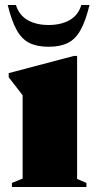

<svg xmlns="http://www.w3.org/2000/svg" viewBox="-20 -752 388 772"><path d="M290 -527V-32.5L327.5 -16.5V0H28V-16.5L71 -34V-369Q62 -380.5 50 -396.2Q38 -412 15 -441.5V-458L276.5 -527ZM175.5 -651.5Q225 -651.5 259.8 -671Q294.5 -690.5 307 -732H340Q324.5 -668.5 304.2 -631.8Q284 -595 253.2 -579.5Q222.5 -564 175.5 -564Q128.5 -564 97.8 -579.5Q67 -595 46.8 -631.8Q26.5 -668.5 11 -732H44Q57 -690.5 91.5 -671Q126 -651.5 175.5 -651.5Z"/></svg>

Font: Newsreader 72pt ExtraBold
Style: Regular
Weight: 800
Designer: Hugues Gentile
Foundry: Production Type
Version: Version 1.003; ttfautohint (v1.8.3)